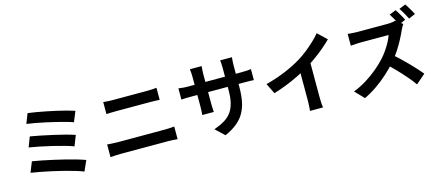

<svg xmlns="http://www.w3.org/2000/svg" viewBox="-61 -1519 5092 2238"><g transform="rotate(-15 2485.0 -399.5)"><path d="M284.5 -783.3Q324.1 -778.3 379.4 -768.9Q434.7 -759.5 497.3 -747.2Q559.9 -734.9 622.3 -720.6Q684.6 -706.4 738.5 -692Q792.4 -677.6 830.4 -664.6L779.2 -540.2Q744.3 -553.4 692.1 -567.8Q639.9 -582.2 579 -597.1Q518.2 -612.1 455.9 -625.3Q393.7 -638.4 337.2 -649Q280.8 -659.6 238.2 -664.6ZM239.3 -514.1Q293 -505.1 362.9 -491.1Q432.7 -477 507.1 -460.3Q581.4 -443.7 648.3 -426.2Q715.2 -408.7 762 -392.2L712.9 -267.3Q669.7 -283.7 604.5 -302Q539.4 -320.3 465.6 -337.9Q391.7 -355.6 320.1 -370.1Q248.5 -384.5 192.8 -393.1ZM187.8 -227.7Q239.1 -219.7 304.2 -206.8Q369.3 -193.9 439.5 -178.1Q509.7 -162.4 577.7 -145.4Q645.7 -128.4 704.6 -111.1Q763.5 -93.9 804.5 -78.3L749.1 46.7Q708.6 30.2 649.8 12.5Q591 -5.2 522.2 -22.7Q453.5 -40.2 383.1 -55.6Q312.8 -71 249.3 -83Q185.8 -95 137.6 -102.2Z M1169.8 -679.2Q1196.9 -675.8 1229.3 -674.4Q1261.7 -673 1287.1 -673Q1308.2 -673 1343.2 -673Q1378.1 -673 1419.8 -673Q1461.5 -673 1505.4 -673Q1549.3 -673 1588.7 -673Q1628.2 -673 1657.9 -673Q1687.6 -673 1701.2 -673Q1731.4 -673 1761.1 -674.8Q1790.8 -676.6 1812.2 -679.2V-534.2Q1790.8 -535.4 1759.1 -536.6Q1727.3 -537.7 1701.2 -537.7Q1687.9 -537.7 1656.6 -537.7Q1625.3 -537.7 1583.1 -537.7Q1540.9 -537.7 1495.4 -537.7Q1449.8 -537.7 1407.7 -537.7Q1365.6 -537.7 1333.8 -537.7Q1302 -537.7 1287.8 -537.7Q1259.4 -537.7 1227.3 -536.8Q1195.3 -536 1169.8 -534.2ZM1085.7 -189.9Q1115.5 -188.1 1148.5 -185.8Q1181.4 -183.5 1211.1 -183.5Q1224.4 -183.5 1259 -183.5Q1293.5 -183.5 1341.5 -183.5Q1389.4 -183.5 1444.1 -183.5Q1498.9 -183.5 1553.3 -183.5Q1607.6 -183.5 1655.5 -183.5Q1703.3 -183.5 1737.5 -183.5Q1771.8 -183.5 1785.2 -183.5Q1810.6 -183.5 1840.1 -185.3Q1869.6 -187.1 1895.4 -189.9V-37Q1868.8 -39.8 1837.9 -41.4Q1807.1 -43.1 1785.2 -43.1Q1771.8 -43.1 1737.5 -43.1Q1703.3 -43.1 1655.5 -43.1Q1607.6 -43.1 1553.3 -43.1Q1498.9 -43.1 1444.1 -43.1Q1389.4 -43.1 1341.5 -43.1Q1293.5 -43.1 1259 -43.1Q1224.4 -43.1 1211.1 -43.1Q1181.4 -43.1 1147.7 -41.3Q1114 -39.5 1085.7 -37Z M2748.2 -441.9Q2748.2 -348.9 2734.6 -273.4Q2721 -198 2687.9 -136.4Q2654.8 -74.9 2596.1 -25.9Q2537.3 23.2 2447 63.3L2339.6 -37.6Q2412.2 -63 2464.8 -94.2Q2517.4 -125.3 2551.2 -170.5Q2584.9 -215.6 2601.2 -280.2Q2617.5 -344.8 2617.5 -437V-703Q2617.5 -733.6 2615.9 -757.3Q2614.3 -781.1 2612 -795.9H2754.5Q2752.9 -781.1 2750.6 -757.3Q2748.2 -733.6 2748.2 -703ZM2386.8 -787.2Q2385.3 -773.2 2383 -749.8Q2380.7 -726.3 2380.7 -696.5V-339.3Q2380.7 -317.5 2381.7 -296.7Q2382.7 -276 2383.6 -260.3Q2384.5 -244.5 2385.3 -234.4H2245.3Q2246.9 -244.5 2247.9 -260.2Q2248.9 -275.8 2249.9 -296.5Q2250.9 -317.2 2250.9 -339.3V-697.1Q2250.9 -719 2249.2 -741.8Q2247.5 -764.5 2244.7 -787.2ZM2057.5 -607.3Q2066.9 -605.7 2082.7 -603.6Q2098.6 -601.4 2119.9 -599.6Q2141.1 -597.8 2165.9 -597.8H2821.6Q2861.9 -597.8 2886.8 -599.8Q2911.8 -601.8 2932.1 -604.9V-472Q2915.7 -473.6 2888.8 -474.3Q2861.9 -475 2822.4 -475H2165.9Q2140.9 -475 2120.5 -474.4Q2100.2 -473.8 2084.7 -472.9Q2069.2 -472 2057.5 -471.2Z M3062.4 -388.6Q3196.8 -423.6 3306.2 -470.4Q3415.6 -517.1 3499.2 -568.3Q3550.9 -600 3603.2 -641.5Q3655.6 -682.9 3702.1 -727.1Q3748.7 -771.3 3780.8 -810.6L3888.7 -708Q3843.2 -662.7 3788.8 -616.8Q3734.4 -571 3675.4 -529.2Q3616.5 -487.4 3557.7 -451.8Q3500.8 -418.5 3430.4 -383.6Q3360.1 -348.8 3281.8 -317.6Q3203.5 -286.5 3124.7 -262.7ZM3478.1 -503.5 3620.4 -537.1V-86.8Q3620.4 -64.8 3621.3 -39Q3622.2 -13.1 3623.9 9.4Q3625.7 31.8 3629.1 44.3H3470.9Q3472.7 31.8 3474.5 9.4Q3476.3 -13.1 3477.2 -39Q3478.1 -64.8 3478.1 -86.8Z M4738.4 -831.9Q4751.4 -813.3 4766.8 -787.8Q4782.2 -762.2 4796 -737.2Q4809.8 -712.2 4817.7 -694.9L4737.5 -660.6Q4721.9 -691.4 4700.5 -730.2Q4679.1 -769 4659.1 -799.4ZM4864.4 -866.9Q4877.6 -848.1 4892.8 -822.8Q4908 -797.5 4922.4 -773Q4936.7 -748.5 4945.1 -730.9L4865.6 -696.6Q4850.2 -728.3 4828 -767.3Q4805.8 -806.4 4785.3 -834.4ZM4783.9 -653.7Q4777.7 -645 4766.6 -626.1Q4755.5 -607.2 4748.8 -591.2Q4728.2 -544.1 4697.6 -485.9Q4667 -427.6 4628.6 -368.9Q4590.2 -310.3 4547.1 -260.2Q4491.3 -196.3 4423.8 -135.2Q4356.3 -74 4281.7 -22.4Q4207.1 29.3 4129.2 66L4025.6 -41.9Q4106.6 -72.5 4182.8 -119.7Q4258.9 -167 4324 -221.8Q4389.1 -276.7 4435.7 -328.6Q4469.2 -366.2 4498.8 -409.4Q4528.4 -452.6 4551.3 -495.4Q4574.3 -538.2 4585.2 -573.5Q4575.1 -573.5 4549 -573.5Q4522.9 -573.5 4488.3 -573.5Q4453.6 -573.5 4416 -573.5Q4378.3 -573.5 4343.6 -573.5Q4309 -573.5 4282.9 -573.5Q4256.7 -573.5 4245.8 -573.5Q4225.4 -573.5 4202 -572.1Q4178.6 -570.7 4158.5 -569Q4138.4 -567.4 4127.5 -566.6V-709.1Q4141.5 -707.6 4163.8 -705.8Q4186.1 -704 4208.8 -702.9Q4231.4 -701.8 4245.8 -701.8Q4259.1 -701.8 4286.8 -701.8Q4314.6 -701.8 4350.6 -701.8Q4386.7 -701.8 4425.2 -701.8Q4463.8 -701.8 4499.2 -701.8Q4534.5 -701.8 4561 -701.8Q4587.4 -701.8 4598.5 -701.8Q4631.7 -701.8 4659.4 -705.5Q4687.2 -709.2 4702.2 -714.4ZM4560.1 -343.1Q4599.2 -311.8 4643 -270.8Q4686.8 -229.8 4729.7 -185.7Q4772.7 -141.6 4809.4 -101.1Q4846 -60.5 4870.7 -30.6L4756.8 68.6Q4720.2 16.8 4672.8 -38Q4625.4 -92.9 4572.8 -147.5Q4520.2 -202.2 4466 -250.5Z"/></g></svg>

Font: Noto Sans TC Thin
Style: Regular
Weight: 100
Designer: Ryoko NISHIZUKA 西塚涼子 (kana, bopomofo & ideographs); Paul D. Hunt (Latin, Greek & Cyrillic); Sandoll Communications 산돌커뮤니
Foundry: Adobe
Version: Version 2.004-H2;hotconv 1.0.118;makeotfexe 2.5.65603